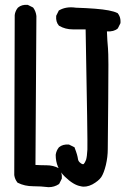

<svg xmlns="http://www.w3.org/2000/svg" viewBox="-20 -778 540 796"><path d="M181.2 -2Q149.9 -5.9 117.2 -5.9Q82.5 -5.9 54.2 -20L52.7 -20.5L52.2 -21.5Q41.5 -34.7 39.1 -52.2V-52.7L41 -714.8V-715.3Q41.5 -719.2 42.2 -722.4Q43 -725.6 44.2 -728.8Q45.4 -731.9 46.9 -734.9Q48.3 -737.8 50 -740.5Q51.8 -743.2 54.2 -746.1L54.7 -746.6Q70.3 -759.8 94.2 -757.8H95.2L96.2 -757.3L115.7 -747.6L117.2 -746.6L118.2 -745.6Q128.9 -730.5 130.9 -711.4V-710.9L127 -94.2Q149.9 -92.8 172.9 -92.8Q200.7 -92.8 223.6 -80.6L224.6 -79.6L225.1 -78.6Q238.3 -62.5 236.3 -38.6V-37.6L235.8 -36.6L226.1 -17.1L225.1 -15.6L224.1 -14.6Q205.1 -2 181.6 -2ZM314.5 -5.9Q284.7 -10.7 248.5 -45.9Q210.9 -82.5 210.9 -135.7V-136.2Q213.4 -153.8 224.1 -167L224.6 -167.5Q240.2 -180.7 265.1 -178.7H266.1L267.1 -178.2L286.6 -168.5L289.1 -167.5L289.6 -165Q295.9 -148.9 299.1 -137.7Q302.2 -126.5 303.2 -119.1Q304.2 -108.9 314.5 -101.6Q323.2 -95.2 327.1 -98.1Q329.6 -100.6 332 -105Q334.5 -109.4 336.9 -115.7Q340.8 -128.9 342.3 -158.2Q343.8 -187.5 335 -656.2H281.7Q250.5 -656.2 225.6 -670.9L224.6 -671.4L224.1 -671.9Q217.3 -679.7 214.6 -689.7Q211.9 -699.7 212.9 -711.4V-712.4L213.4 -713.4L223.1 -732.9L224.1 -734.9L225.6 -735.4Q254.4 -752 294.4 -746.1Q340.3 -744.6 373.8 -741.9Q407.2 -739.3 430.4 -734.9Q453.6 -730.5 466.3 -724.1L467.8 -723.6L468.3 -722.7Q472.7 -717.3 475.3 -711.2Q478 -705.1 479 -698Q480 -690.9 479.5 -683.1V-682.1L479 -681.2L469.2 -661.6L468.8 -660.6L467.8 -659.7Q452.1 -646 423.3 -647.9Q424.8 -606.4 427.7 -577.6Q430.7 -545.9 428.7 -368.7Q426.8 -191.4 426.8 -159.7Q426.8 -127.4 418.9 -93.8Q410.6 -60.1 399.9 -43.9Q388.7 -27.8 363.3 -13.7Q350.1 -6.8 337.6 -4.9Q325.2 -2.9 314.5 -5.9Z"/></svg>

Font: NaikaiFont
Style: SemiBold
Weight: 600
Version: Version 1.89